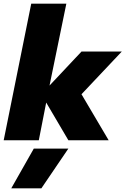

<svg xmlns="http://www.w3.org/2000/svg" viewBox="-30 -759 679 1039"><path d="M139 -739H329L238 -296L411 -480H629L411 -249L558 0H340L220 -204L180 0H-10ZM153 45H340L194 260H31Z"/></svg>

Font: Readiness ExtraBold
Style: Italic
Weight: 800
Italic angle: -12°
Designer: Katatrad Team
Foundry: CadsonDemak
Version: Version 1.00;January 16, 2020;FontCreator 12.0.0.2550 64-bit